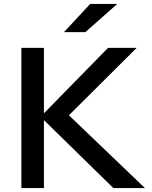

<svg xmlns="http://www.w3.org/2000/svg" viewBox="-20 -959 774 979"><path d="M204 0H89V-715H204ZM719 0H558L179 -371H194L531 -715H677L317 -357V-385ZM578 -939 415 -795H306L440 -939Z"/></svg>

Font: Wix Madefor Display SemiBold
Style: Regular
Weight: 600
Designer: Dalton Maag Ltd
Foundry: Dalton Maag Ltd
Version: Version 3.100